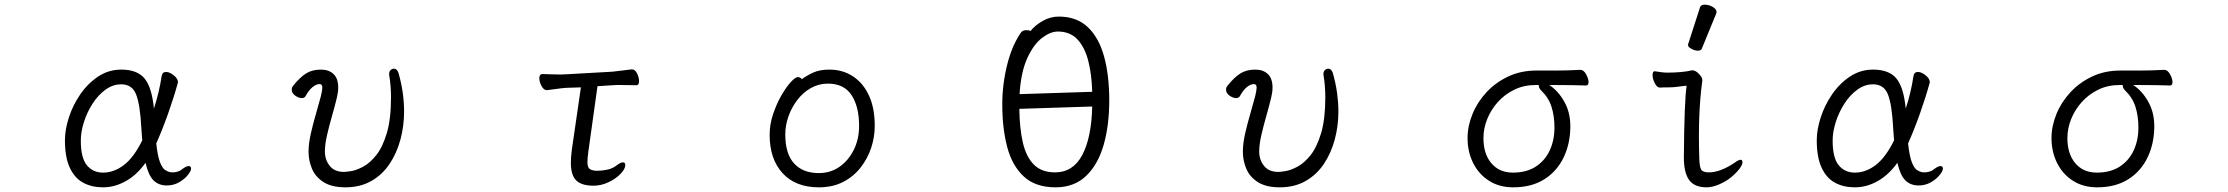

<svg xmlns="http://www.w3.org/2000/svg" viewBox="-20 -784 9540 822"><path d="M603 -87Q566 -35 518.5 -8.5Q471 18 421 18Q373 18 336.5 -1.5Q300 -21 279 -65.5Q258 -110 258 -184Q258 -229 275 -281.5Q292 -334 324 -380.5Q356 -427 400.5 -456.5Q445 -486 499 -486Q567 -486 598.5 -448.5Q630 -411 639 -319Q650 -353 658.5 -388.5Q667 -424 672 -458Q675 -476 691 -476Q706 -476 724 -461.5Q742 -447 742 -432Q742 -431 741.5 -430Q741 -429 741 -428Q725 -369 700 -298.5Q675 -228 649 -170Q655 -115 665 -89.5Q675 -64 686.5 -56.5Q698 -49 708 -47Q710 -47 712.5 -46.5Q715 -46 717 -46Q728 -46 739.5 -49Q751 -52 759 -59Q777 -73 788 -73Q798 -73 798 -62Q798 -52 784 -34.5Q770 -17 746.5 -3.5Q723 10 694 10Q660 10 638 -11Q616 -32 603 -87ZM589 -183Q588 -196 587 -209.5Q586 -223 585 -237Q580 -335 563 -379Q546 -423 499 -423Q463 -423 431.5 -400Q400 -377 376.5 -340.5Q353 -304 339.5 -262Q326 -220 326 -182Q326 -108 352 -76.5Q378 -45 421 -45Q468 -45 510.5 -77.5Q553 -110 589 -183Z M1646 -468Q1646 -478 1652.5 -484Q1659 -490 1666 -490Q1680 -490 1686 -472Q1699 -426 1704.5 -385Q1710 -344 1710 -306Q1710 -245 1694.5 -187Q1679 -129 1648 -82.5Q1617 -36 1569.5 -9Q1522 18 1459 18Q1400 18 1365 -4.5Q1330 -27 1315.5 -62Q1301 -97 1301 -134Q1301 -170 1311 -213.5Q1321 -257 1333.5 -299.5Q1346 -342 1354 -373Q1360 -399 1360 -409Q1360 -424 1348 -424Q1334 -424 1318 -411Q1302 -398 1288 -372Q1283 -364 1272 -364Q1259 -364 1244 -374.5Q1229 -385 1229 -400Q1229 -410 1236 -418Q1265 -454 1291 -470Q1317 -486 1354 -486Q1388 -486 1408 -467Q1428 -448 1428 -409Q1428 -389 1422 -365Q1413 -328 1401 -286Q1389 -244 1380 -205Q1371 -166 1371 -135Q1371 -100 1391.5 -74Q1412 -48 1453 -48Q1461 -48 1483.5 -51.5Q1506 -55 1535 -70.5Q1564 -86 1591 -120Q1618 -154 1636 -214Q1654 -274 1654 -368Q1654 -392 1652 -416.5Q1650 -441 1646 -464Z M2540 -53Q2559 -53 2581.5 -58Q2604 -63 2620 -76Q2637 -89 2647 -89Q2657 -89 2657 -77Q2657 -61 2637 -40Q2617 -19 2585.5 -4Q2554 11 2521 11Q2470 11 2447 -11.5Q2424 -34 2424 -87Q2424 -99 2425 -112.5Q2426 -126 2428 -142L2467 -410L2405 -408Q2387 -407 2360 -403Q2333 -399 2322 -398H2321Q2308 -398 2298.5 -415.5Q2289 -433 2289 -449Q2289 -467 2302 -467Q2311 -467 2334 -466Q2357 -465 2379 -465Q2387 -465 2393.5 -465.5Q2400 -466 2405 -466L2601 -477Q2623 -479 2647.5 -482.5Q2672 -486 2684 -487H2686Q2699 -487 2707.5 -469.5Q2716 -452 2716 -437Q2716 -419 2704 -419Q2696 -419 2677.5 -419.5Q2659 -420 2639 -420Q2629 -420 2619 -420Q2609 -420 2601 -419L2538 -415L2499 -136Q2497 -122 2496 -110.5Q2495 -99 2495 -91Q2495 -69 2503 -62Q2511 -55 2529 -53Z M3413 -445Q3433 -460 3461 -473Q3489 -486 3531 -486Q3588 -486 3632 -457Q3676 -428 3700.5 -374.5Q3725 -321 3725 -245Q3725 -197 3709.5 -150.5Q3694 -104 3663.5 -65.5Q3633 -27 3588.5 -4.5Q3544 18 3486 18Q3386 18 3330.5 -42.5Q3275 -103 3275 -207Q3275 -251 3289.5 -294.5Q3304 -338 3324.5 -374Q3345 -410 3365 -432Q3385 -454 3396 -454Q3406 -454 3413 -445ZM3486 -43Q3535 -43 3573.5 -69.5Q3612 -96 3635 -142Q3658 -188 3658 -245Q3658 -328 3625.5 -377Q3593 -426 3525 -426Q3485 -426 3451.5 -407Q3418 -388 3393.5 -356Q3369 -324 3355.5 -285.5Q3342 -247 3342 -208Q3342 -126 3379.5 -84.5Q3417 -43 3486 -43Z M4392 -651Q4409 -674 4442.5 -693.5Q4476 -713 4513 -713Q4589 -713 4636.5 -668.5Q4684 -624 4706.5 -543.5Q4729 -463 4729 -354Q4729 -246 4704.5 -162Q4680 -78 4629 -30Q4578 18 4499 18Q4413 18 4363 -28.5Q4313 -75 4292 -155Q4271 -235 4271 -337Q4271 -423 4292 -507Q4313 -591 4352 -646Q4356 -651 4362 -653Q4368 -655 4375 -655Q4387 -655 4392 -651ZM4656 -391Q4654 -466 4639 -524Q4624 -582 4592.5 -615.5Q4561 -649 4509 -649Q4477 -649 4441 -621.5Q4405 -594 4378 -535Q4351 -476 4345 -381ZM4344 -318Q4345 -235 4359 -174Q4373 -113 4406 -79.5Q4439 -46 4497 -46Q4574 -46 4613.5 -120.5Q4653 -195 4656 -328Z M5646 -468Q5646 -478 5652.5 -484Q5659 -490 5666 -490Q5680 -490 5686 -472Q5699 -426 5704.5 -385Q5710 -344 5710 -306Q5710 -245 5694.5 -187Q5679 -129 5648 -82.5Q5617 -36 5569.5 -9Q5522 18 5459 18Q5400 18 5365 -4.5Q5330 -27 5315.5 -62Q5301 -97 5301 -134Q5301 -170 5311 -213.5Q5321 -257 5333.5 -299.5Q5346 -342 5354 -373Q5360 -399 5360 -409Q5360 -424 5348 -424Q5334 -424 5318 -411Q5302 -398 5288 -372Q5283 -364 5272 -364Q5259 -364 5244 -374.5Q5229 -385 5229 -400Q5229 -410 5236 -418Q5265 -454 5291 -470Q5317 -486 5354 -486Q5388 -486 5408 -467Q5428 -448 5428 -409Q5428 -389 5422 -365Q5413 -328 5401 -286Q5389 -244 5380 -205Q5371 -166 5371 -135Q5371 -100 5391.5 -74Q5412 -48 5453 -48Q5461 -48 5483.5 -51.5Q5506 -55 5535 -70.5Q5564 -86 5591 -120Q5618 -154 5636 -214Q5654 -274 5654 -368Q5654 -392 5652 -416.5Q5650 -441 5646 -464Z M6746 -485Q6760 -485 6770.5 -466Q6781 -447 6781 -432Q6781 -418 6770 -418Q6737 -419 6708 -419.5Q6679 -420 6644 -420H6613Q6651 -395 6677 -349Q6703 -303 6703 -244Q6703 -171 6675 -111.5Q6647 -52 6592.5 -17Q6538 18 6458 18Q6399 18 6355 -10Q6311 -38 6287 -86Q6263 -134 6263 -193Q6263 -244 6284 -295.5Q6305 -347 6344 -389Q6383 -431 6437 -456.5Q6491 -482 6558 -482H6640Q6694 -482 6745 -485ZM6568 -420H6554Q6504 -420 6463 -400Q6422 -380 6392.5 -347Q6363 -314 6347 -274Q6331 -234 6331 -193Q6331 -125 6365 -85Q6399 -45 6457 -45Q6516 -45 6555.5 -71Q6595 -97 6615 -140.5Q6635 -184 6635 -238Q6635 -287 6622.5 -326.5Q6610 -366 6578 -397Q6572 -403 6570 -408Q6568 -413 6568 -417Z M7258 -752Q7261 -764 7278.5 -764Q7296 -764 7312.5 -754.5Q7329 -745 7329 -732Q7329 -729 7328 -727L7266 -576Q7263 -567 7249.5 -567Q7236 -567 7221.5 -575Q7207 -583 7207 -589.5Q7207 -596 7208 -597ZM7201 -417 7189 -416Q7150 -410 7124.5 -410Q7099 -410 7086 -409Q7074 -409 7064.5 -428Q7055 -447 7055 -462Q7055 -479 7064 -479Q7102 -473 7113 -473Q7184 -473 7224 -483Q7243 -483 7261 -459Q7271 -447 7267 -430Q7249 -297 7255 -108Q7256 -69 7263.5 -57.5Q7271 -46 7297 -46Q7344 -46 7406 -87Q7423 -100 7432 -100Q7440 -100 7440 -89Q7440 -79 7427.5 -62Q7415 -45 7393 -26.5Q7371 -8 7341 5Q7311 18 7287 18Q7234 18 7211.5 -13.5Q7189 -45 7189 -110Q7191 -356 7201 -417Z M8103 -87Q8066 -35 8018.5 -8.5Q7971 18 7921 18Q7873 18 7836.5 -1.5Q7800 -21 7779 -65.5Q7758 -110 7758 -184Q7758 -229 7775 -281.5Q7792 -334 7824 -380.5Q7856 -427 7900.5 -456.5Q7945 -486 7999 -486Q8067 -486 8098.5 -448.5Q8130 -411 8139 -319Q8150 -353 8158.5 -388.5Q8167 -424 8172 -458Q8175 -476 8191 -476Q8206 -476 8224 -461.5Q8242 -447 8242 -432Q8242 -431 8241.5 -430Q8241 -429 8241 -428Q8225 -369 8200 -298.5Q8175 -228 8149 -170Q8155 -115 8165 -89.5Q8175 -64 8186.5 -56.5Q8198 -49 8208 -47Q8210 -47 8212.5 -46.5Q8215 -46 8217 -46Q8228 -46 8239.5 -49Q8251 -52 8259 -59Q8277 -73 8288 -73Q8298 -73 8298 -62Q8298 -52 8284 -34.5Q8270 -17 8246.5 -3.5Q8223 10 8194 10Q8160 10 8138 -11Q8116 -32 8103 -87ZM8089 -183Q8088 -196 8087 -209.5Q8086 -223 8085 -237Q8080 -335 8063 -379Q8046 -423 7999 -423Q7963 -423 7931.5 -400Q7900 -377 7876.5 -340.5Q7853 -304 7839.5 -262Q7826 -220 7826 -182Q7826 -108 7852 -76.5Q7878 -45 7921 -45Q7968 -45 8010.5 -77.5Q8053 -110 8089 -183Z M9246 -485Q9260 -485 9270.5 -466Q9281 -447 9281 -432Q9281 -418 9270 -418Q9237 -419 9208 -419.5Q9179 -420 9144 -420H9113Q9151 -395 9177 -349Q9203 -303 9203 -244Q9203 -171 9175 -111.5Q9147 -52 9092.5 -17Q9038 18 8958 18Q8899 18 8855 -10Q8811 -38 8787 -86Q8763 -134 8763 -193Q8763 -244 8784 -295.5Q8805 -347 8844 -389Q8883 -431 8937 -456.5Q8991 -482 9058 -482H9140Q9194 -482 9245 -485ZM9068 -420H9054Q9004 -420 8963 -400Q8922 -380 8892.5 -347Q8863 -314 8847 -274Q8831 -234 8831 -193Q8831 -125 8865 -85Q8899 -45 8957 -45Q9016 -45 9055.5 -71Q9095 -97 9115 -140.5Q9135 -184 9135 -238Q9135 -287 9122.5 -326.5Q9110 -366 9078 -397Q9072 -403 9070 -408Q9068 -413 9068 -417Z"/></svg>

Font: Moon Stars Kai HW
Style: Regular
Weight: 400
Designer: GuiWonder
Version: Version 1.101